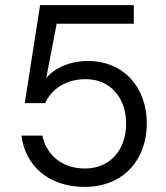

<svg xmlns="http://www.w3.org/2000/svg" viewBox="-20 -720 652 752"><path d="M312 12C461 12 555 -92 555 -237C555 -379 463 -481 325 -481C252 -481 193 -453 161 -414L202 -627H504V-700H137L77 -316H157C182 -372 239 -410 316 -410C409 -410 474 -340 474 -236C474 -132 410 -60 313 -60C224 -60 162 -112 146 -189H64C78 -76 165 12 312 12Z"/></svg>

Font: Rootstock Sans Body
Style: Regular
Weight: 400
Designer: Colophon Foundry, Jonny Pinhorn
Foundry: Colophon Foundry
Version: Version 1.200;FEAKit 1.0